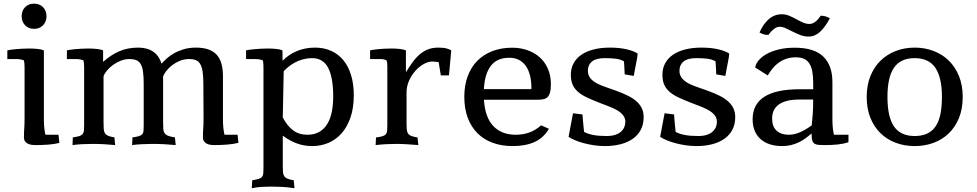

<svg xmlns="http://www.w3.org/2000/svg" viewBox="-20 -775 5260 1034"><path d="M96.7 -687Q96.7 -718.3 115.5 -736.8Q134.3 -755.4 163.6 -755.4Q178.2 -755.4 190.4 -750.5Q202.6 -745.6 211.4 -736.8Q220.2 -728 225.3 -715.3Q230.5 -702.6 230.5 -687Q230.5 -672.4 225.3 -659.9Q220.2 -647.5 211.4 -638.4Q202.6 -629.4 190.4 -624.5Q178.2 -619.6 163.6 -619.6Q148.9 -619.6 136.7 -624.5Q124.5 -629.4 115.5 -638.4Q106.4 -647.5 101.6 -659.9Q96.7 -672.4 96.7 -687ZM299.8 -5.4Q274.4 1 242.2 3.7Q210 6.3 170.4 6.3Q159.7 6.3 148.7 4.6Q137.7 2.9 128.9 -1.7Q120.1 -6.3 114.5 -14.4Q108.9 -22.5 108.9 -35.6Q108.9 -59.6 110.6 -83Q112.3 -106.4 112.3 -137.2V-411.1Q112.3 -420.9 111.6 -431.2Q110.8 -441.4 108.9 -449.7Q91.3 -457 66.9 -457H19.5V-503.9Q25.4 -505.4 37.8 -507.1Q50.3 -508.8 66.2 -510.3Q82 -511.7 100.6 -512.7Q119.1 -513.7 137.7 -513.7Q161.1 -513.7 181.9 -511.5Q202.6 -509.3 216.3 -503.9V-131.3Q216.3 -103.5 218.8 -83.7Q221.2 -64 224.6 -49.3H294.9Z M1075.2 -322.3Q1075.2 -362.3 1071.3 -388.4Q1067.4 -414.6 1058.6 -429.7Q1049.8 -444.8 1035.2 -450.9Q1020.5 -457 998.5 -457Q972.7 -457 950 -448Q927.2 -439 908.9 -425.3Q890.6 -411.6 877.7 -395.3Q864.7 -378.9 858.4 -364.3V-115.7Q858.4 -94.2 859.4 -80.3Q860.4 -66.4 866.5 -57.6Q872.6 -48.8 885.5 -43.7Q898.4 -38.6 921.9 -35.2L926.3 6.3Q897 3.4 865.2 1.7Q833.5 0 801.3 0Q771.5 0 743.9 1.5Q716.3 2.9 691.4 6.3L693.4 -35.2Q715.8 -38.1 728 -41.7Q740.2 -45.4 746.1 -52.2Q752 -59.1 752.9 -69.8Q753.9 -80.6 753.9 -97.2V-322.3Q753.9 -362.8 750.2 -388.9Q746.6 -415 737.5 -430.2Q728.5 -445.3 713.6 -451.2Q698.7 -457 676.8 -457Q653.8 -457 631.1 -448.2Q608.4 -439.5 589.4 -425.8Q570.3 -412.1 556.6 -395.8Q543 -379.4 537.6 -364.3V-115.2Q537.6 -93.8 538.6 -80.1Q539.6 -66.4 545.2 -57.6Q550.8 -48.8 562.5 -43.7Q574.2 -38.6 596.2 -35.2L600.1 6.3Q572.3 3.4 541.3 1.7Q510.3 0 478 0Q448.7 0 421.4 1.5Q394 2.9 370.6 6.3L372.1 -35.2Q395 -38.1 407.5 -42.2Q419.9 -46.4 425.5 -54Q431.2 -61.5 432.1 -73.2Q433.1 -85 433.1 -102.1V-410.6Q433.1 -420.4 432.4 -430.7Q431.6 -440.9 429.7 -449.7Q412.6 -457 387.7 -457H340.3V-503.9Q346.2 -505.4 358.2 -507.1Q370.1 -508.8 385.7 -510.3Q401.4 -511.7 419.4 -512.7Q437.5 -513.7 455.1 -513.7Q478.5 -513.7 500 -511.5Q521.5 -509.3 535.2 -503.9V-441.9Q578.1 -480 623.3 -499.3Q668.5 -518.6 723.6 -518.6Q822.8 -518.6 850.1 -432.1Q861.8 -445.3 878.9 -460.7Q896 -476.1 918.7 -488.8Q941.4 -501.5 970.2 -510Q999 -518.6 1035.2 -518.6Q1110.4 -518.6 1145.5 -481.7Q1180.7 -444.8 1180.7 -365.2V-131.3Q1180.7 -103.5 1183.1 -83.7Q1185.5 -64 1189 -49.3H1259.3L1264.2 -5.9Q1238.8 0.5 1206.3 3.4Q1173.8 6.3 1134.3 6.3Q1123.5 6.3 1112.5 4.6Q1101.6 2.9 1092.8 -1.7Q1084 -6.3 1078.4 -14.4Q1072.8 -22.5 1072.8 -35.6Q1072.8 -59.6 1074.5 -83Q1076.2 -106.4 1076.2 -137.2Z M1502.9 -142.6Q1526.9 -96.7 1558.6 -73Q1590.3 -49.3 1635.7 -49.3Q1671.9 -49.3 1698.2 -64Q1724.6 -78.6 1741.5 -105.5Q1758.3 -132.3 1766.4 -170.2Q1774.4 -208 1774.4 -254.9Q1774.4 -358.4 1747.1 -410.2Q1719.7 -461.9 1660.6 -461.9Q1644 -461.9 1625.2 -458.5Q1606.4 -455.1 1586.7 -447Q1566.9 -439 1546.9 -425.3Q1526.9 -411.6 1507.8 -391.6ZM1502 -447.8Q1534.2 -481.4 1578.9 -500Q1623.5 -518.6 1676.8 -518.6Q1724.6 -518.6 1763.2 -501.2Q1801.8 -483.9 1828.9 -451.2Q1856 -418.5 1870.6 -370.6Q1885.3 -322.8 1885.3 -262.2Q1885.3 -192.9 1867.2 -141.4Q1849.1 -89.8 1818.6 -55.9Q1788.1 -22 1747.6 -5.1Q1707 11.7 1662.1 11.7Q1616.2 11.7 1577.1 -3.2Q1538.1 -18.1 1502.9 -44.4V117.2Q1502.9 137.7 1503.9 151.1Q1504.9 164.6 1510.5 173.3Q1516.1 182.1 1528.1 187.3Q1540 192.4 1562 195.8L1565.9 238.8Q1529.3 232.9 1499 231.4Q1468.8 230 1441.9 230Q1414.1 230 1388.9 231.4Q1363.8 232.9 1335.9 238.8L1338.4 195.8Q1360.8 192.4 1373.3 188.2Q1385.7 184.1 1391.4 177Q1397 169.9 1397.9 158.7Q1398.9 147.5 1398.9 129.9V-405.8Q1398.9 -417 1398.4 -428.5Q1397.9 -439.9 1395.5 -449.7Q1377.9 -457 1352.5 -457H1305.2V-503.9Q1311 -505.4 1323.2 -507.1Q1335.4 -508.8 1351.6 -510.3Q1367.7 -511.7 1386 -512.7Q1404.3 -513.7 1422.9 -513.7Q1446.3 -513.7 1467 -511.5Q1487.8 -509.3 1501 -503.9Z M2166 -386.2Q2184.1 -415 2201.7 -439.5Q2219.2 -463.9 2239.5 -481.4Q2259.8 -499 2284.2 -508.8Q2308.6 -518.6 2340.3 -518.6Q2370.6 -518.6 2386.2 -513.7Q2401.9 -508.8 2410.2 -503.9L2397.9 -369.1H2354L2342.3 -440.4Q2329.1 -441.9 2321.8 -442.9Q2314.5 -443.8 2309.1 -443.8Q2286.1 -443.8 2261.5 -429.9Q2236.8 -416 2216.3 -392.8Q2195.8 -369.6 2182.6 -339.6Q2169.4 -309.6 2169.4 -277.3V-112.8Q2169.4 -92.3 2170.4 -78.9Q2171.4 -65.4 2177 -56.6Q2182.6 -47.9 2194.6 -43Q2206.5 -38.1 2228.5 -34.7L2232.9 6.3Q2197.8 3.4 2168.9 1.7Q2140.1 0 2112.3 0Q2085.9 0 2059.3 1.5Q2032.7 2.9 2002.9 6.3L2004.9 -34.7Q2027.8 -37.6 2040.3 -41.5Q2052.7 -45.4 2058.3 -52.7Q2064 -60.1 2064.9 -71.3Q2065.9 -82.5 2065.9 -100.1V-416Q2065.9 -424.8 2065.2 -433.3Q2064.5 -441.9 2062 -449.7Q2055.2 -453.1 2047.4 -455.1Q2039.6 -457 2028.3 -457H1973.1V-503.9Q1979 -505.4 1990.7 -507.1Q2002.4 -508.8 2017.8 -510.3Q2033.2 -511.7 2051 -512.7Q2068.8 -513.7 2087.4 -513.7Q2110.8 -513.7 2131.6 -511.5Q2152.3 -509.3 2166 -503.9Z M2840.8 -294.9Q2841.8 -296.9 2841.8 -298.8Q2841.8 -300.8 2841.8 -303.2Q2841.8 -335.4 2835.2 -364.5Q2828.6 -393.6 2814.5 -415.8Q2800.3 -438 2777.6 -450.9Q2754.9 -463.9 2722.2 -463.9Q2657.2 -463.9 2623.8 -420.9Q2590.3 -377.9 2585.9 -294.9ZM2936 -81.5Q2908.2 -32.7 2859.4 -10.5Q2810.5 11.7 2740.7 11.7Q2681.6 11.7 2633.5 -5.9Q2585.4 -23.4 2551.5 -57.4Q2517.6 -91.3 2499 -140.6Q2480.5 -189.9 2480.5 -253.4Q2480.5 -314.9 2498.5 -364Q2516.6 -413.1 2550.3 -447.3Q2584 -481.4 2631.6 -499.8Q2679.2 -518.1 2738.8 -518.1Q2782.7 -518.1 2820.8 -504.6Q2858.9 -491.2 2887 -466.1Q2915 -440.9 2930.9 -404.3Q2946.8 -367.7 2946.8 -321.8Q2946.8 -293.9 2942.1 -277.3Q2937.5 -260.7 2928.5 -252Q2919.4 -243.2 2905.5 -240.5Q2891.6 -237.8 2872.6 -237.8H2586.4Q2591.8 -143.6 2636.5 -96.4Q2681.2 -49.3 2756.8 -49.3Q2796.4 -49.3 2830.6 -61.5Q2864.7 -73.7 2894 -100.1Z M3116.7 -158.7Q3119.1 -129.4 3121.1 -107.2Q3123 -85 3125.5 -64.5Q3147.5 -53.2 3176 -47.9Q3204.6 -42.5 3247.1 -42.5Q3273.4 -42.5 3292.5 -48.6Q3311.5 -54.7 3323.7 -65.4Q3335.9 -76.2 3341.8 -89.8Q3347.7 -103.5 3347.7 -119.1Q3347.7 -134.3 3340.8 -146.5Q3334 -158.7 3321.5 -168.9Q3309.1 -179.2 3291.5 -187.7Q3273.9 -196.3 3252.4 -204.6L3210.4 -220.7Q3171.4 -235.8 3142.1 -249.5Q3112.8 -263.2 3093.3 -280Q3073.7 -296.9 3064 -318.8Q3054.2 -340.8 3054.2 -372.6Q3054.2 -405.8 3068.4 -432.9Q3082.5 -460 3109.4 -479Q3136.2 -498 3175.5 -508.3Q3214.8 -518.6 3264.6 -518.6Q3316.4 -518.6 3354.7 -509.5Q3393.1 -500.5 3414.1 -486.8Q3414.1 -481 3412.1 -468.5Q3410.2 -456.1 3407 -439.7Q3403.8 -423.3 3400.1 -404.3Q3396.5 -385.3 3393.1 -366.2L3344.2 -374.5Q3343.3 -396.5 3342.3 -414.6Q3341.3 -432.6 3340.3 -444.8Q3319.8 -456.1 3294.9 -459Q3270 -461.9 3237.3 -461.9Q3189.9 -461.9 3168 -443.8Q3146 -425.8 3146 -394.5Q3146 -376 3153.8 -362.3Q3161.6 -348.6 3175 -338.4Q3188.5 -328.1 3206.8 -320.1Q3225.1 -312 3246.1 -304.7L3295.9 -287.1Q3334.5 -273.4 3362.8 -259Q3391.1 -244.6 3409.7 -227.5Q3428.2 -210.4 3437.3 -189.9Q3446.3 -169.4 3446.3 -144.5Q3446.3 -105 3430.7 -75.7Q3415 -46.4 3387.2 -27.1Q3359.4 -7.8 3321 2Q3282.7 11.7 3237.8 11.7Q3208.5 11.7 3179 7.3Q3149.4 2.9 3123.3 -4.2Q3097.2 -11.2 3075.9 -20.3Q3054.7 -29.3 3042 -38.1L3065.9 -165Z M3609.9 -158.7Q3612.3 -129.4 3614.3 -107.2Q3616.2 -85 3618.7 -64.5Q3640.6 -53.2 3669.2 -47.9Q3697.8 -42.5 3740.2 -42.5Q3766.6 -42.5 3785.6 -48.6Q3804.7 -54.7 3816.9 -65.4Q3829.1 -76.2 3835 -89.8Q3840.8 -103.5 3840.8 -119.1Q3840.8 -134.3 3834 -146.5Q3827.1 -158.7 3814.7 -168.9Q3802.2 -179.2 3784.7 -187.7Q3767.1 -196.3 3745.6 -204.6L3703.6 -220.7Q3664.6 -235.8 3635.3 -249.5Q3606 -263.2 3586.4 -280Q3566.9 -296.9 3557.1 -318.8Q3547.4 -340.8 3547.4 -372.6Q3547.4 -405.8 3561.5 -432.9Q3575.7 -460 3602.5 -479Q3629.4 -498 3668.7 -508.3Q3708 -518.6 3757.8 -518.6Q3809.6 -518.6 3847.9 -509.5Q3886.2 -500.5 3907.2 -486.8Q3907.2 -481 3905.3 -468.5Q3903.3 -456.1 3900.1 -439.7Q3897 -423.3 3893.3 -404.3Q3889.6 -385.3 3886.2 -366.2L3837.4 -374.5Q3836.4 -396.5 3835.4 -414.6Q3834.5 -432.6 3833.5 -444.8Q3813 -456.1 3788.1 -459Q3763.2 -461.9 3730.5 -461.9Q3683.1 -461.9 3661.1 -443.8Q3639.2 -425.8 3639.2 -394.5Q3639.2 -376 3647 -362.3Q3654.8 -348.6 3668.2 -338.4Q3681.6 -328.1 3700 -320.1Q3718.3 -312 3739.3 -304.7L3789.1 -287.1Q3827.6 -273.4 3856 -259Q3884.3 -244.6 3902.8 -227.5Q3921.4 -210.4 3930.4 -189.9Q3939.5 -169.4 3939.5 -144.5Q3939.5 -105 3923.8 -75.7Q3908.2 -46.4 3880.4 -27.1Q3852.5 -7.8 3814.2 2Q3775.9 11.7 3731 11.7Q3701.7 11.7 3672.1 7.3Q3642.6 2.9 3616.5 -4.2Q3590.3 -11.2 3569.1 -20.3Q3547.9 -29.3 3535.2 -38.1L3559.1 -165Z M4188.5 -698.2Q4210.9 -698.2 4230.2 -690.2Q4249.5 -682.1 4267.6 -672.1Q4285.6 -662.1 4303.2 -654.1Q4320.8 -646 4339.8 -646Q4351.1 -646 4360.8 -651.4Q4370.6 -656.7 4378.4 -664.1Q4386.2 -671.4 4391.6 -679Q4397 -686.5 4399.4 -690.4Q4425.3 -690.4 4449.2 -676.8Q4424.3 -629.4 4396.5 -603.8Q4368.7 -578.1 4335 -578.1Q4311 -578.1 4289.8 -586.4Q4268.6 -594.7 4249.3 -604.5Q4230 -614.3 4212.4 -622.6Q4194.8 -630.9 4178.2 -630.9Q4167 -630.9 4157.5 -625.2Q4147.9 -619.6 4140.1 -612.3Q4132.3 -605 4126.7 -597.7Q4121.1 -590.3 4118.2 -586.9Q4105.5 -586.9 4093.8 -589.8Q4082 -592.8 4070.3 -600.1Q4084 -630.4 4099.4 -649.7Q4114.7 -668.9 4130.1 -679.7Q4145.5 -690.4 4160.4 -694.3Q4175.3 -698.2 4188.5 -698.2ZM4351.6 -100.1Q4354.5 -126.5 4356.9 -159.9Q4359.4 -193.4 4359.4 -238.8H4282.2Q4212.4 -238.8 4175.3 -212.9Q4138.2 -187 4138.2 -136.7Q4138.2 -92.8 4162.6 -71Q4187 -49.3 4228 -49.3Q4258.8 -49.3 4290.5 -63.7Q4322.3 -78.1 4351.6 -100.1ZM4549.3 -9.3Q4524.4 -0.5 4493.2 2.9Q4461.9 6.3 4423.8 6.3Q4403.8 6.3 4389.9 5.4Q4376 4.4 4367.4 -0.7Q4358.9 -5.9 4355 -16.6Q4351.1 -27.3 4351.1 -46.4L4350.1 -56.2Q4335.4 -43 4318.8 -30.8Q4302.2 -18.6 4282.7 -9Q4263.2 0.5 4240.7 6.1Q4218.3 11.7 4191.9 11.7Q4157.2 11.7 4127.9 2.7Q4098.6 -6.3 4077.6 -24.4Q4056.6 -42.5 4044.9 -69.3Q4033.2 -96.2 4033.2 -132.3Q4033.2 -213.4 4096.2 -253.9Q4159.2 -294.4 4287.6 -294.4H4359.4V-327.6Q4359.4 -364.3 4354.5 -390.4Q4349.6 -416.5 4338.6 -433.3Q4327.6 -450.2 4309.6 -458.3Q4291.5 -466.3 4265.6 -466.3Q4236.3 -466.3 4213.1 -458Q4189.9 -449.7 4171.9 -436.3Q4153.8 -422.9 4139.9 -405.3Q4126 -387.7 4114.7 -368.7L4046.9 -411.6Q4050.3 -431.6 4066.4 -450.7Q4082.5 -469.7 4109.9 -484.9Q4137.2 -500 4175 -509Q4212.9 -518.1 4259.8 -518.1Q4364.3 -518.1 4413.6 -470.5Q4462.9 -422.9 4462.9 -333V-131.3Q4462.9 -103.5 4465.3 -83.7Q4467.8 -64 4471.2 -49.3H4549.3Z M5164.6 -252.9Q5164.6 -187.5 5143.8 -137.9Q5123 -88.4 5087.9 -55.2Q5052.7 -22 5005.9 -5.1Q4959 11.7 4906.2 11.7Q4851.6 11.7 4804.4 -5.9Q4757.3 -23.4 4722.4 -57.1Q4687.5 -90.8 4667.5 -140.1Q4647.5 -189.5 4647.5 -252.9Q4647.5 -315.9 4667.5 -365.2Q4687.5 -414.6 4722.4 -448.5Q4757.3 -482.4 4804.4 -500.5Q4851.6 -518.6 4906.2 -518.6Q4960.4 -518.6 5007.8 -500.5Q5055.2 -482.4 5089.8 -448.5Q5124.5 -414.6 5144.5 -365.2Q5164.6 -315.9 5164.6 -252.9ZM4759.3 -253.4Q4759.3 -145 4794.7 -93.8Q4830.1 -42.5 4905.8 -42.5Q4945.3 -42.5 4973.4 -55.7Q5001.5 -68.8 5019 -95.2Q5036.6 -121.6 5044.7 -161.1Q5052.7 -200.7 5052.7 -253.4Q5052.7 -357.9 5017.3 -409.9Q4981.9 -461.9 4905.8 -461.9Q4866.7 -461.9 4838.9 -448.5Q4811 -435.1 4793.5 -408.7Q4775.9 -382.3 4767.6 -343.3Q4759.3 -304.2 4759.3 -253.4Z"/></svg>

Font: Tienne
Style: Regular
Weight: 400
Designer: vernon adams
Foundry: vernon adams
Version: Version 1.001